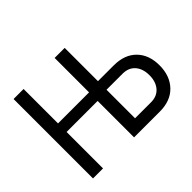

<svg xmlns="http://www.w3.org/2000/svg" viewBox="-144 -963 1215 1215"><g transform="rotate(-45 463.5 -355.5)"><path d="M538.6 -336.4V-81.1H681.2Q735.4 -81.1 765.6 -116.2Q795.9 -151.4 795.9 -209Q795.9 -266.6 766.6 -301Q737.3 -335.4 684.6 -336.4ZM170.9 -402.8H448.7V-710.9H538.6V-413.1H679.7Q776.4 -413.1 830.8 -357.9Q885.3 -302.7 885.3 -208.5Q885.3 -114.3 830.6 -57.1Q775.9 0 679.2 0H448.7V-326.2H170.9V0H81.1V-710.9H170.9Z"/></g></svg>

Font: RobotoCondensed-Regular
Style: Regular
Weight: 400
Designer: Google
Version: Version 2.001201; 2014